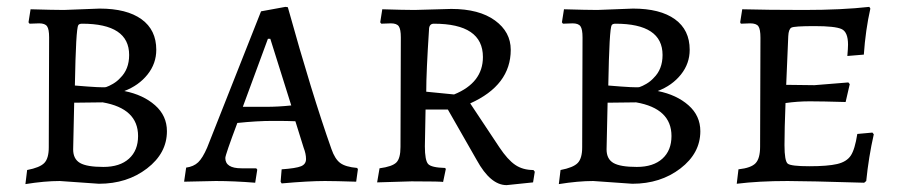

<svg xmlns="http://www.w3.org/2000/svg" viewBox="-20 -527 2619 559"><path d="M268 8C322.7 8 369.3 -6.8 408 -36.5C446.7 -66.2 466 -102.3 466 -145C466 -175 454.5 -200.2 431.5 -220.5C408.5 -240.8 378.7 -254.7 342 -262C370 -272.7 392.5 -288.7 409.5 -310C426.5 -331.3 435 -355.3 435 -382C435 -420.7 420.7 -450.3 392 -471C363.3 -491.7 322.7 -502 270 -502L166 -498C146 -498 113.7 -498.7 69 -500L63 -462L66 -458L94 -459C105.3 -459 113 -456.2 117 -450.5C121 -444.8 123 -434 123 -418L122 -98C122 -76.7 117.7 -61.5 109 -52.5C100.3 -43.5 83.7 -36.7 59 -32L54 9C91.3 3 124.7 0 154 0ZM213 -52.5C199.7 -60.2 193 -73.3 193 -92L196 -228L279 -229C347.7 -217 382 -184.3 382 -131C382 -103 373.2 -81 355.5 -65C337.8 -49 313 -41 281 -41C249 -41 226.3 -44.8 213 -52.5ZM356 -367C356 -339 347.3 -316.7 330 -300C324 -293.3 317 -287.7 309 -283C301 -278.3 294.3 -275.2 289 -273.5C283.7 -271.8 253.3 -273.3 198 -278C200 -388.7 203.3 -447.3 208 -454C210 -456.7 213.7 -458 219 -458C310.3 -458 356 -427.7 356 -367Z M1017 2 1022 -34 1020 -38C997.3 -40 980.8 -44.8 970.5 -52.5C960.2 -60.2 951.7 -73.7 945 -93C907 -200.3 864.7 -338 818 -506L811 -507L740 -494L583 -97C574.3 -77 565.7 -62.8 557 -54.5C548.3 -46.2 536.7 -41 522 -39L516 2L608 0C644 0 682.3 1.7 723 5L729 -33L726 -37H683C651.7 -37 636 -47 636 -67C636 -73 647.7 -107 671 -169C709 -173 743.3 -175 774 -175C804.7 -175 826.7 -174.7 840 -174L864 -97C868.7 -85 871 -74 871 -64C871 -54 866.2 -47 856.5 -43C846.8 -39 828 -36 800 -34L797 2L800 7C852.7 2.3 894.7 0 926 0C946 0 976.3 0.7 1017 2ZM755 -216H687L760 -414H767L828 -220C802.7 -217.3 778.3 -216 755 -216Z M1421 -467.5C1390.3 -489.8 1348 -501 1294 -501L1187 -498C1166.3 -498 1135 -498.7 1093 -500L1087 -462L1090 -458L1118 -459C1129.3 -459 1137 -456.2 1141 -450.5C1145 -444.8 1147 -434 1147 -418L1146 -99C1146 -77 1142 -62 1134 -54C1126 -46 1109.7 -40.3 1085 -37L1078 4L1178 1C1239.3 1 1270 1.7 1270 3L1278 -35L1276 -38C1249.3 -38.7 1232.8 -42.5 1226.5 -49.5C1220.2 -56.5 1217 -73.7 1217 -101L1219 -208H1284L1368 -61C1394.7 -12.3 1423.7 12 1455 12L1532 4L1537 -27L1533 -32C1512.3 -32 1494.7 -37 1480 -47C1465.3 -57 1450 -74 1434 -98L1349 -226C1427.7 -261.3 1467 -313.3 1467 -382C1467 -416.7 1451.7 -445.2 1421 -467.5ZM1302 -252 1221 -260C1221 -298.7 1223.7 -358.7 1229 -440C1229 -452 1233.7 -458 1243 -458C1338.3 -458 1386 -425.7 1386 -361C1386 -311 1358 -274.7 1302 -252Z M1821 8C1875.7 8 1922.3 -6.8 1961 -36.5C1999.7 -66.2 2019 -102.3 2019 -145C2019 -175 2007.5 -200.2 1984.5 -220.5C1961.5 -240.8 1931.7 -254.7 1895 -262C1923 -272.7 1945.5 -288.7 1962.5 -310C1979.5 -331.3 1988 -355.3 1988 -382C1988 -420.7 1973.7 -450.3 1945 -471C1916.3 -491.7 1875.7 -502 1823 -502L1719 -498C1699 -498 1666.7 -498.7 1622 -500L1616 -462L1619 -458L1647 -459C1658.3 -459 1666 -456.2 1670 -450.5C1674 -444.8 1676 -434 1676 -418L1675 -98C1675 -76.7 1670.7 -61.5 1662 -52.5C1653.3 -43.5 1636.7 -36.7 1612 -32L1607 9C1644.3 3 1677.7 0 1707 0ZM1766 -52.5C1752.7 -60.2 1746 -73.3 1746 -92L1749 -228L1832 -229C1900.7 -217 1935 -184.3 1935 -131C1935 -103 1926.2 -81 1908.5 -65C1890.8 -49 1866 -41 1834 -41C1802 -41 1779.3 -44.8 1766 -52.5ZM1909 -367C1909 -339 1900.3 -316.7 1883 -300C1877 -293.3 1870 -287.7 1862 -283C1854 -278.3 1847.3 -275.2 1842 -273.5C1836.7 -271.8 1806.3 -273.3 1751 -278C1753 -388.7 1756.3 -447.3 1761 -454C1763 -456.7 1766.7 -458 1772 -458C1863.3 -458 1909 -427.7 1909 -367Z M2269 -280 2275 -422C2275.7 -435.3 2278.7 -443.5 2284 -446.5C2289.3 -449.5 2311.8 -451 2351.5 -451C2391.2 -451 2417.3 -448.2 2430 -442.5C2442.7 -436.8 2449 -421.7 2449 -397C2449 -389.7 2448.3 -378.7 2447 -364L2495 -368C2498.3 -416 2504.7 -460.7 2514 -502L2511 -507C2457.7 -501 2394.5 -498 2321.5 -498C2248.5 -498 2188.3 -498.7 2141 -500L2135 -462L2137 -458L2164 -459C2176 -459 2184 -456.2 2188 -450.5C2192 -444.8 2194 -433.7 2194 -417L2193 -100C2193 -77.3 2188.7 -61.3 2180 -52C2171.3 -42.7 2154.7 -36.7 2130 -34L2125 8C2167.7 2.7 2217 0 2273 0C2311 0 2385.3 1.7 2496 5L2502 0C2506.7 -46.7 2514 -92 2524 -136L2520 -141L2476 -137C2471.3 -107 2465 -86 2457 -74C2449 -62 2435.8 -53.8 2417.5 -49.5C2399.2 -45.2 2372.2 -43 2336.5 -43C2300.8 -43 2279.8 -45.5 2273.5 -50.5C2267.2 -55.5 2264 -73.5 2264 -104.5C2264 -135.5 2265 -176.3 2267 -227C2290.3 -230.3 2313.8 -232 2337.5 -232C2361.2 -232 2396 -231.3 2442 -230L2454 -282L2450 -287L2351 -279Z"/></svg>

Font: Alegreya SC
Style: Regular
Weight: 400
Designer: Juan Pablo del Peral
Foundry: Juan Pablo del Peral
Version: Version 1.003